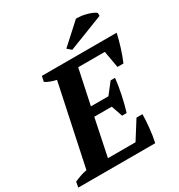

<svg xmlns="http://www.w3.org/2000/svg" viewBox="-231 -1034 1087 1169"><g transform="rotate(-30 313.0 -449.0)"><path d="M650 -700Q640 -655 625 -607Q610 -559 592 -517H550L529 -635H342L290 -390H413L473 -467H504Q499 -418 486.5 -358Q474 -298 458 -246H426L399 -325H276L222 -65H416L496 -192H538Q538 -174 536.5 -150Q535 -126 532.5 -100Q530 -74 526 -48Q522 -22 517 0H-24L-17 -38Q3 -47 25.5 -55Q48 -63 72 -67L192 -633Q172 -637 152 -644.5Q132 -652 116 -662L124 -700ZM478 -898Q482 -898 486 -898Q499 -898 515 -896Q535 -893 554.5 -887.5Q574 -882 589.5 -875Q605 -868 611 -861V-841L364 -745L336 -769Z"/></g></svg>

Font: PTSerif
Style: Bold Italic
Weight: 700
Italic angle: -12°
Designer: A.Korolkova, O.Umpeleva, V.Yefimov
Foundry: ParaType Ltd
Version: Version 1.000W OFL; ttfautohint (v1.2) -l 8 -r 50 -G 200 -x 